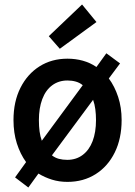

<svg xmlns="http://www.w3.org/2000/svg" viewBox="-20 -795 600 854"><path d="M106 39 47 -6 96 -74Q70 -110 55 -157Q40 -204 40 -261Q40 -343 71 -404.5Q102 -466 156 -500Q210 -534 280 -534Q316 -534 348.5 -525Q381 -516 409 -497L453 -558L514 -513L464 -446Q490 -411 505.5 -364Q521 -317 521 -261Q521 -179 490.5 -117Q460 -55 405.5 -20.5Q351 14 280 14Q243 14 211 4Q179 -6 151 -23ZM279 -84Q319 -84 348 -106Q377 -128 392 -167.5Q407 -207 407 -261Q407 -286 404 -309Q401 -332 394 -351L211 -104Q225 -93 242 -88.5Q259 -84 279 -84ZM166 -169 348 -416Q335 -427 317.5 -432Q300 -437 280 -437Q241 -437 212 -415.5Q183 -394 168 -354Q153 -314 153 -261Q153 -233 156 -210.5Q159 -188 166 -169ZM246 -578 197 -634 345 -775 409 -697Z"/></svg>

Font: Ubuntu Sans Mono Medium
Style: Regular
Weight: 500
Monospace: yes
Designer: Dalton Maag Ltd
Foundry: Dalton Maag Ltd
Version: Version 1.006